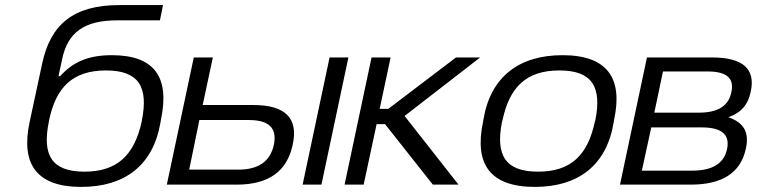

<svg xmlns="http://www.w3.org/2000/svg" viewBox="-20 -726 2976 755"><path d="M611 -244 613 -256C648 -422 588 -509 420 -509C323 -509 265 -480 216 -426H210L224 -492C246 -598 310 -646 441 -646H609L621 -706H449C270 -706 179 -631 146 -477L96 -244C61 -78 127 9 299 9C470 9 582 -75 611 -244ZM172 -247 173 -253C200 -382 265 -449 397 -449C526 -449 564 -384 538 -253L537 -247C508 -115 440 -51 312 -51C184 -51 145 -115 172 -247Z M636 0H911C1036 0 1109 -52 1131 -157C1154 -261 1102 -313 977 -313H777L817 -500H742ZM724 -59 764 -254H959C1038 -254 1070 -222 1057 -157C1043 -92 997 -59 918 -59ZM1170 0H1244L1350 -500H1276Z M1441 -500 1335 0H1410L1461 -238H1494L1682 0H1783L1571 -270L1868 -500H1773L1507 -298H1473L1516 -500Z M1881 -256 1879 -244C1845 -81 1907 9 2083 9C2253 9 2365 -75 2393 -244L2395 -256C2430 -419 2368 -509 2192 -509C2022 -509 1909 -425 1881 -256ZM1954 -247 1956 -253C1983 -382 2048 -449 2180 -449C2309 -449 2347 -384 2321 -253L2319 -247C2291 -115 2224 -51 2096 -51C1967 -51 1928 -115 1954 -247Z M2418 0H2696C2821 0 2893 -47 2913 -142C2927 -206 2905 -244 2844 -265C2895 -283 2922 -315 2932 -365C2952 -455 2901 -500 2781 -500H2524ZM2504 -55 2541 -225H2739C2818 -225 2851 -197 2839 -140C2827 -84 2783 -55 2702 -55ZM2553 -283 2587 -445H2762C2837 -445 2868 -419 2856 -364C2845 -309 2803 -283 2728 -283Z"/></svg>

Font: LT Wave Light
Style: Italic
Weight: 300
Designer: Daniel Lyons
Version: Version 2.5 (Glyphs App)